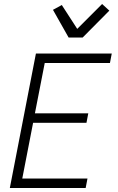

<svg xmlns="http://www.w3.org/2000/svg" viewBox="-20 -937 590 957"><path d="M29 0 159 -670H537L528 -623H203L154 -372H420L411 -325H145L91 -47H416L407 0ZM322 -750 244 -888 288 -912 365 -793 489 -917 525 -884 392 -750Z"/></svg>

Font: Lode Dark
Style: Italic
Weight: 400
Italic angle: -11°
Monospace: yes
Designer: Belleve Invis
Foundry: Belleve Invis
Version: Version 29.2.0; ttfautohint (v1.8.3)